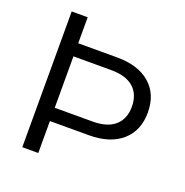

<svg xmlns="http://www.w3.org/2000/svg" viewBox="-127 -821 905 937"><g transform="rotate(20 326.0 -352.5)"><path d="M88 0V-705H171V-570H373Q483 -570 544.5 -516.5Q606 -463 606 -368Q606 -274 544.5 -220Q483 -166 373 -166H171V0ZM171 -235H367Q444 -235 483.5 -270Q523 -305 523 -368Q523 -432 483.5 -467Q444 -502 367 -502H171Z"/></g></svg>

Font: Mulish ExtraLight
Style: Regular
Weight: 400
Version: Version 3.603